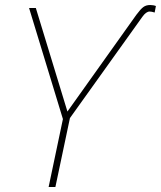

<svg xmlns="http://www.w3.org/2000/svg" viewBox="-20 -746 642 766"><path d="M174 0 231 -271 96 -714H123L249 -301L524 -687Q541 -710 552 -718Q563 -726 579 -726Q585 -726 591 -725Q597 -724 602 -722L597 -696Q585 -700 577 -700Q563 -700 548 -679L259 -275L201 0Z"/></svg>

Font: Noto Sans Thin
Style: Italic
Weight: 100
Italic angle: -12°
Designer: Monotype Design Team
Foundry: Monotype Imaging Inc.
Version: Version 2.013; ttfautohint (v1.8.4.7-5d5b)